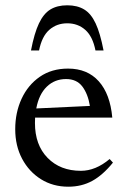

<svg xmlns="http://www.w3.org/2000/svg" viewBox="-20 -695 480 725"><path d="M237 -436Q310 -436 353 -388Q396 -340 404 -251H112.5Q112 -241 112 -230.5Q112 -147.5 159.8 -98.8Q207.5 -50 285.5 -50Q341 -50 394 -94.5L406.5 -81Q369 -34.5 328.8 -12.2Q288.5 10 238 10Q180 10 134.8 -18.2Q89.5 -46.5 63.5 -95.5Q37.5 -144.5 37.5 -207Q37.5 -270 61.5 -322Q85.5 -374 130.2 -405Q175 -436 237 -436ZM229.5 -396.5Q186.5 -396.5 156.8 -367.8Q127 -339 117 -285.5L319.5 -295Q312 -340.5 290.8 -368.5Q269.5 -396.5 229.5 -396.5ZM234 -607Q194 -607 166 -582.2Q138 -557.5 127.5 -504.5H97Q109.5 -569.5 127 -606.5Q144.5 -643.5 170.2 -659.2Q196 -675 234 -675Q272 -675 298 -659.2Q324 -643.5 341.2 -606.5Q358.5 -569.5 371 -504.5H340.5Q330 -557.5 302 -582.2Q274 -607 234 -607Z"/></svg>

Font: Newsreader Text
Style: Regular
Weight: 400
Designer: Hugues Gentile
Foundry: Production Type
Version: Version 1.002